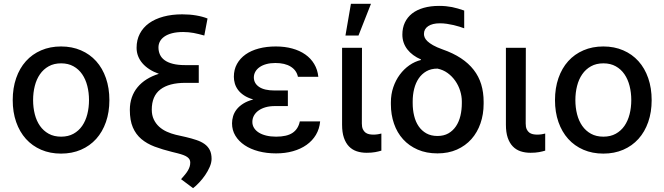

<svg xmlns="http://www.w3.org/2000/svg" viewBox="-20 -797 3495 1010"><path d="M46.9 -270.2Q46.9 -333.8 65 -386Q83.1 -438.2 116.3 -475.1Q149.5 -512.1 196.6 -532.3Q243.6 -552.6 301.1 -552.6Q358.7 -552.6 405.7 -532.3Q452.8 -512.1 486 -475.1Q519.2 -438.2 537.3 -386Q555.4 -333.8 555.4 -270.2Q555.4 -207 537.3 -155.2Q519.2 -103.3 486 -66.4Q452.8 -29.5 405.7 -9.2Q358.7 11 301.1 11Q243.6 11 196.6 -9.2Q149.5 -29.5 116.3 -66.4Q83.1 -103.3 65 -155.2Q46.9 -207 46.9 -270.2ZM154.1 -270.6Q154.1 -231.2 163 -196.2Q171.9 -161.2 190.2 -134.9Q208.5 -108.7 236.2 -93.4Q263.8 -78.1 301.5 -78.1Q338.8 -78.1 366.5 -93.4Q394.2 -108.7 412.3 -134.9Q430.4 -161.2 439.3 -196.2Q448.2 -231.2 448.2 -270.6Q448.2 -309.7 439.3 -344.8Q430.4 -380 412.3 -406.4Q394.2 -432.9 366.5 -448.3Q338.8 -463.8 301.5 -463.8Q263.8 -463.8 236.2 -448.3Q208.5 -432.9 190.2 -406.4Q171.9 -380 163 -344.8Q154.1 -309.7 154.1 -270.6Z M815.7 -408.7Q788.4 -418.3 766.5 -432.4Q744.7 -446.4 729.6 -463.8Q714.5 -481.2 706.5 -501.8Q698.5 -522.4 698.5 -545.5Q698.5 -587 715.6 -619.7Q732.6 -652.3 763.8 -674.9Q795.1 -697.4 839.5 -709.5Q883.9 -721.6 938.6 -721.6Q978.3 -721.6 1012.3 -715.7Q1046.2 -709.9 1071.7 -699.6L1054.7 -610.1Q1039.4 -614.3 1025.7 -617.7Q1012.1 -621.1 998.8 -623.6Q985.4 -626.1 971.9 -627.3Q958.5 -628.6 943.9 -628.6Q909.8 -628.6 885.3 -622.2Q860.8 -615.8 844.8 -604.6Q828.8 -593.4 821.2 -578.8Q813.6 -564.3 813.6 -547.6Q813.6 -527 821.4 -509.8Q829.2 -492.5 846.1 -480.3Q862.9 -468 889.6 -461.3Q916.2 -454.5 953.8 -454.5H1025.6V-361.2H955.3Q869 -361.2 823.7 -326.5Q778.4 -291.9 778.4 -220.2Q778.4 -191.1 788.9 -168.9Q799.4 -146.7 816.9 -130.7Q834.5 -114.7 857.2 -104.4Q880 -94.1 904.5 -88.1L958.1 -76Q988.3 -68.9 1013.1 -60.5Q1038 -52.2 1055.8 -39.6Q1073.5 -27 1083.3 -8.2Q1093 10.7 1093 39.1Q1092.7 59.3 1083.1 81.3Q1073.5 103.3 1059.3 124.1Q1045.1 144.9 1028.2 162.8Q1011.4 180.8 995.7 192.8L932.5 145.6Q944.2 132.5 953.3 121.4Q962.4 110.4 968.4 100.1Q974.4 89.8 977.6 79.7Q980.8 69.6 980.8 57.9Q980.8 49 977.1 42.1Q973.4 35.2 965.4 29.3Q957.4 23.4 944.6 18.6Q931.8 13.8 913.7 9.2L884.9 2.1Q834.5 -10.3 793.5 -25.7Q752.5 -41.2 723.5 -65.7Q694.6 -90.2 678.8 -127Q663 -163.7 663 -218.8Q663 -254.6 673.5 -284.6Q683.9 -314.6 703.7 -338.4Q723.4 -362.2 751.8 -380Q780.2 -397.7 815.7 -408.7Z M1200.6 -148.1Q1200.6 -166.5 1206.1 -185.4Q1211.6 -204.2 1224.6 -221.1Q1237.6 -237.9 1259.1 -251.6Q1280.5 -265.3 1312.5 -273.8Q1283 -282.3 1263.3 -295.5Q1243.6 -308.6 1231.9 -324.6Q1220.2 -340.6 1215.2 -358.1Q1210.2 -375.7 1210.2 -393.1Q1210.2 -431.1 1226.6 -460.6Q1242.9 -490.1 1272 -510.7Q1301.1 -531.2 1341.6 -541.9Q1382.1 -552.6 1431.1 -552.6Q1478.3 -552.6 1517.6 -541.7Q1556.8 -530.9 1585.9 -510.5Q1615.1 -490.1 1632.8 -460.4Q1650.6 -430.8 1654.5 -393.1H1547.2Q1540.1 -427.2 1509.4 -446.4Q1478.7 -465.6 1428.6 -465.6Q1402.3 -465.6 1381.4 -459.9Q1360.4 -454.2 1345.7 -443.9Q1331 -433.6 1323.2 -419.7Q1315.3 -405.9 1315.3 -389.2Q1315.7 -358.3 1343.2 -339.7Q1370.7 -321 1425.1 -321H1494.3V-239H1425.1Q1399.1 -239 1377.7 -233Q1356.2 -226.9 1340.6 -215.9Q1324.9 -204.9 1316.2 -189.5Q1307.5 -174 1307.5 -155.5Q1307.5 -138.5 1316.2 -124.3Q1324.9 -110.1 1341.1 -99.8Q1357.2 -89.5 1380.5 -83.8Q1403.8 -78.1 1432.5 -78.1Q1489 -78.1 1518.8 -98Q1548.7 -117.9 1557.2 -158.4H1664.1Q1660.5 -119 1641.9 -87.7Q1623.2 -56.5 1592.5 -34.8Q1561.8 -13.1 1521 -1.6Q1480.1 9.9 1432.2 9.9Q1382.8 9.9 1340.4 -1.2Q1297.9 -12.4 1266.9 -33.2Q1235.8 -54 1218.2 -83.1Q1200.6 -112.2 1200.6 -148.1Z M1779.5 -141V-545.5H1884.2L1883.5 -147Q1883.5 -128.9 1888.7 -117.5Q1893.8 -106.2 1902.2 -99.8Q1910.5 -93.4 1921.5 -91.1Q1932.5 -88.8 1944.6 -88.8Q1956.3 -88.8 1968.2 -90.7Q1980.1 -92.7 1986.2 -94.5V-4.6Q1972.7 -0.4 1953.7 3.2Q1934.7 6.7 1909.1 6.7Q1880.3 6.7 1856.5 -1.2Q1832.7 -9.2 1815.7 -26.8Q1798.7 -44.4 1789.1 -72.4Q1779.5 -100.5 1779.5 -141ZM1797.2 -610.1 1826 -777H1931.5L1865.8 -610.1Z M2036.2 -258.5Q2036.2 -300.8 2048.8 -337.9Q2061.4 -375 2083.1 -404.3Q2104.8 -433.6 2133.5 -453.7Q2162.3 -473.7 2194.6 -481.5L2194.2 -484.4Q2171.9 -494 2153.8 -507.3Q2135.7 -520.6 2122.9 -537.1Q2110.1 -553.6 2103.3 -573.2Q2096.6 -592.7 2096.6 -615.1Q2096.6 -650.2 2109.7 -678.3Q2122.9 -706.3 2147.7 -725.9Q2172.6 -745.4 2208.6 -755.7Q2244.7 -766 2289.8 -766Q2308.9 -766 2325.5 -764.4Q2342 -762.8 2357.6 -759.8Q2373.2 -756.7 2388.8 -752.1Q2404.5 -747.5 2421.9 -741.5V-648.1Q2411.6 -652 2397.2 -656.6Q2382.8 -661.2 2365.9 -665.1Q2349.1 -669 2330.8 -671.7Q2312.5 -674.4 2294 -674.4Q2254.6 -674.4 2232.2 -659.3Q2209.9 -644.2 2210.2 -617.9Q2210.2 -609.4 2214 -600Q2217.7 -590.6 2228.3 -580.3Q2239 -570 2258 -559.1Q2277 -548.3 2307.5 -537.3Q2363.6 -517.8 2404.5 -490.8Q2445.3 -463.8 2471.9 -429.5Q2498.6 -395.2 2511.4 -353.2Q2524.1 -311.1 2524.1 -261.4V-251.4Q2524.1 -196 2507.6 -148.3Q2491.1 -100.5 2459.9 -65.3Q2428.6 -30.2 2383.5 -10.1Q2338.4 9.9 2281.2 9.9Q2223 9.9 2177.4 -9.9Q2131.7 -29.8 2100.3 -64.5Q2068.9 -99.1 2052.6 -146.5Q2036.2 -193.9 2036.2 -248.6ZM2150.9 -263.5V-254.3Q2150.9 -219.1 2158.6 -187.7Q2166.2 -156.2 2182.2 -132.8Q2198.2 -109.4 2222.8 -95.5Q2247.5 -81.7 2281.2 -81.7Q2314.6 -81.7 2338.8 -95.5Q2362.9 -109.4 2378.7 -133Q2394.5 -156.6 2402 -187.9Q2409.4 -219.1 2409.4 -254.3V-263.5Q2409.4 -291.2 2400.6 -319.4Q2391.7 -347.7 2375 -371.6Q2358.3 -395.6 2334.7 -412.8Q2311.1 -430 2281.2 -436.1Q2247.5 -436.1 2223 -422.1Q2198.5 -408 2182.5 -384.4Q2166.5 -360.8 2158.7 -329.5Q2150.9 -298.3 2150.9 -263.5Z M2641.3 -545.5H2746.1L2745.4 -147Q2745.4 -128.9 2750.5 -117.5Q2755.7 -106.2 2764 -99.8Q2772.4 -93.4 2783.4 -91.1Q2794.4 -88.8 2806.5 -88.8Q2818.2 -88.8 2830.1 -90.7Q2842 -92.7 2848 -94.5V-4.6Q2834.5 -0.4 2815.5 3.2Q2796.5 6.7 2771 6.7Q2742.2 6.7 2718.4 -1.2Q2694.6 -9.2 2677.6 -26.8Q2660.5 -44.4 2650.9 -72.4Q2641.3 -100.5 2641.3 -141Z M2899.5 -270.2Q2899.5 -333.8 2917.6 -386Q2935.7 -438.2 2968.9 -475.1Q3002.1 -512.1 3049.2 -532.3Q3096.2 -552.6 3153.8 -552.6Q3211.3 -552.6 3258.3 -532.3Q3305.4 -512.1 3338.6 -475.1Q3371.8 -438.2 3389.9 -386Q3408 -333.8 3408 -270.2Q3408 -207 3389.9 -155.2Q3371.8 -103.3 3338.6 -66.4Q3305.4 -29.5 3258.3 -9.2Q3211.3 11 3153.8 11Q3096.2 11 3049.2 -9.2Q3002.1 -29.5 2968.9 -66.4Q2935.7 -103.3 2917.6 -155.2Q2899.5 -207 2899.5 -270.2ZM3006.7 -270.6Q3006.7 -231.2 3015.6 -196.2Q3024.5 -161.2 3042.8 -134.9Q3061.1 -108.7 3088.8 -93.4Q3116.5 -78.1 3154.1 -78.1Q3191.4 -78.1 3219.1 -93.4Q3246.8 -108.7 3264.9 -134.9Q3283 -161.2 3291.9 -196.2Q3300.8 -231.2 3300.8 -270.6Q3300.8 -309.7 3291.9 -344.8Q3283 -380 3264.9 -406.4Q3246.8 -432.9 3219.1 -448.3Q3191.4 -463.8 3154.1 -463.8Q3116.5 -463.8 3088.8 -448.3Q3061.1 -432.9 3042.8 -406.4Q3024.5 -380 3015.6 -344.8Q3006.7 -309.7 3006.7 -270.6Z"/></svg>

Font: Cannonade Med
Style: Regular
Weight: 500
Designer: Rasmus Andersson
Foundry: rsms
Version: Version 3.012;git-f93a4a705